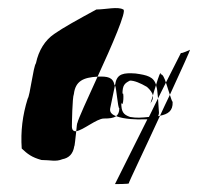

<svg xmlns="http://www.w3.org/2000/svg" viewBox="-20 -614 533 486"><path d="M271 -148C271 -148 308 -148 306 -150C305 -151 346 -236 385 -321C383 -321 382 -320 380 -320C382 -323 383 -328 382 -334C382 -334 381 -350 380 -365L357 -318C337 -316 326 -315 309 -318C292 -324 287 -331 287 -354C293 -338 294 -387 290 -376C290 -398 295 -403 309 -410C320 -410 335 -404 352 -394C360 -387 366 -379 367 -372C369 -380 372 -390 375 -399C369 -420 352 -424 323 -428C294 -430 276 -428 272 -402L271 -398C275 -392 278 -340 282 -340C282 -330 279 -324 274 -320C294 -312 329 -311 345 -312H353ZM35 -238C50 -224 60 -216 85 -209C108 -209 121 -204 138 -211C154 -214 165 -224 168 -244C169 -243 171 -265 173 -282C167 -281 162 -284 162 -294C162 -299 163 -368 167 -376C171 -409 191 -418 227 -420C263 -498 302 -588 292 -590C278 -598 248 -590 224 -590C176 -564 140 -544 117 -528C94 -512 78 -487 71 -454C64 -444 56 -372 50 -364C37 -322 32 -282 35 -238ZM361 -353C366 -359 368 -366 367 -372C364 -363 362 -356 361 -353ZM360 -352C360 -352 360 -351 361 -353ZM385 -321C405 -325 418 -333 417 -356C415 -358 413 -365 410 -374C402 -357 393 -339 385 -321ZM400 -405C403 -395 407 -384 410 -374C439 -437 462 -488 461 -488C461 -488 440 -478 438 -480ZM375 -399C375 -397 376 -396 376 -394C377 -394 379 -380 380 -365L400 -405C396 -417 392 -426 387 -426C387 -436 381 -419 375 -399ZM173 -282C190 -284 225 -314 243 -314C257 -314 267 -315 274 -320C263 -324 257 -330 259 -340L271 -398C271 -399 270 -398 270 -398C266 -419 252 -421 227 -420C201 -363 178 -313 176 -303C175 -303 174 -293 173 -282Z"/></svg>

Font: Arrow
Style: Regular
Weight: 400
Version: Version 0.23